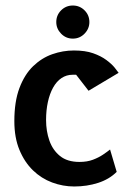

<svg xmlns="http://www.w3.org/2000/svg" viewBox="-20 -672 467 696"><path d="M249 4Q208 4 169 -10.5Q130 -25 99.5 -54.5Q69 -84 50.5 -128.5Q32 -173 32 -233Q32 -304 50.5 -353Q69 -402 100 -432Q131 -462 169.5 -475.5Q208 -489 248 -489Q289 -489 317.5 -479Q346 -469 365.5 -454.5Q385 -440 395.5 -427Q406 -414 410 -408L301 -343L256 -401H243Q221 -401 203 -389Q185 -377 172.5 -354.5Q160 -332 153.5 -302Q147 -272 147 -237Q147 -197 159 -162.5Q171 -128 197.5 -106.5Q224 -85 268 -85Q296 -85 317 -93Q338 -101 353.5 -111.5Q369 -122 379 -130L403 -49Q376 -22 335.5 -9Q295 4 249 4ZM244 -532Q219 -532 201.5 -550Q184 -568 184 -592Q184 -617 201.5 -634.5Q219 -652 244 -652Q269 -652 286.5 -634.5Q304 -617 304 -592Q304 -568 286.5 -550Q269 -532 244 -532Z"/></svg>

Font: Kreon SemiBold
Style: Regular
Weight: 600
Designer: Julia Petretta
Foundry: Julia Petretta and Eli Heuer
Version: Version 2.002